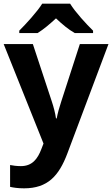

<svg xmlns="http://www.w3.org/2000/svg" viewBox="-20 -786 611 1046"><path d="M362 -766H210C181 -720 122 -656 85 -619V-606H185C220 -628 249 -653 285 -686C320 -653 352 -626 387 -606H487V-619C451 -654 390 -720 362 -766ZM0 -546 217 -4 205 27C185 79 156 119 94 119C71 119 49 116 35 113V232C53 236 77 240 111 240C240 240 301 172 347 50L571 -546H415L314 -234C304 -204 294 -169 289 -141H285C281 -170 272 -204 262 -234L159 -546Z"/></svg>

Font: Noto Sans Lao UI
Style: Bold
Weight: 700
Designer: Monotype Design Team
Foundry: Monotype Imaging Inc.
Version: Version 2.000